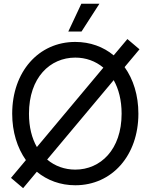

<svg xmlns="http://www.w3.org/2000/svg" viewBox="-20 -959 789 1006"><path d="M374.5 11.7C567.4 11.7 705.1 -145 705.1 -363.3C705.1 -459.5 678.7 -543.5 632.8 -607.4L710.9 -700.7L647.5 -754.4L575.7 -668.9C521.5 -713.9 452.1 -739.3 374.5 -739.3C181.6 -739.3 43.9 -582.5 43.9 -363.3C43.9 -268.1 70.3 -184.1 115.7 -120.1L37.6 -26.9L101.1 26.9L172.9 -59.1C227.5 -14.2 296.4 11.7 374.5 11.7ZM374.5 -70.3C319.3 -70.3 268.1 -88.4 227.1 -123L575.7 -539.1C601.6 -493.2 617.2 -434.1 617.2 -363.3C617.2 -174.8 506.3 -70.3 374.5 -70.3ZM337.9 -793.9H407.2L501 -939.5H406.2ZM131.8 -363.3C131.8 -552.7 242.2 -657.2 374.5 -657.2C429.2 -657.2 480.5 -639.2 521.5 -604.5L173.3 -188.5C147 -234.4 131.8 -293 131.8 -363.3Z"/></svg>

Font: Raveo Display Display
Style: Regular
Weight: 400
Designer: Jakub Foglar, Rasmus Andersson (Inter)
Foundry: Jakubfoglar.com
Version: Version 1.100;Glyphs 3.2.3 (3260)